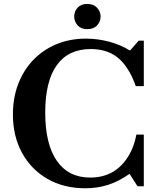

<svg xmlns="http://www.w3.org/2000/svg" viewBox="-20 -974 834 1004"><path d="M426 10.5Q314 10.5 228.8 -38.2Q143.5 -87 95.5 -174.2Q47.5 -261.5 47.5 -376Q47.5 -463 75.5 -535.5Q103.5 -608 154.5 -661Q205.5 -714 275.5 -743Q345.5 -772 429.5 -772Q490.5 -772 550 -756.2Q609.5 -740.5 657 -711H661L705.5 -761.5H732V-523.5H690Q680.5 -550.5 670 -572.8Q659.5 -595 647 -613.5Q612.5 -668 565 -692.8Q517.5 -717.5 454.5 -717.5Q337.5 -717.5 277 -633.2Q216.5 -549 216.5 -385Q216.5 -220.5 277.2 -133Q338 -45.5 451.5 -45.5Q575 -45.5 642.5 -144Q679 -196 693 -270H732V0H699L657.5 -65Q601 -25.5 545.5 -7.5Q490 10.5 426 10.5ZM436 -821.5Q403.5 -821.5 385.8 -841.5Q368 -861.5 368 -887.5Q368 -914 385.8 -933.8Q403.5 -953.5 436 -953.5Q468.5 -953.5 487.2 -933.8Q506 -914 506 -887.5Q506 -861.5 488 -841.5Q470 -821.5 436 -821.5Z"/></svg>

Font: Libre Caslon Text SemiBold
Style: Regular
Weight: 600
Designer: Pablo Impallari, Rodrigo Fuenzalida, Katja Schimmel
Foundry: Pablo Impallari, Rodrigo Fuenzalida
Version: Version 2.000